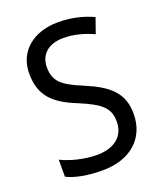

<svg xmlns="http://www.w3.org/2000/svg" viewBox="-136 -813 771 912"><g transform="rotate(-20 249.5 -357.0)"><path d="M455 -193C455 -298 396 -349 282 -397C178 -440 143 -468 143 -541C143 -602 185 -645 264 -645C317 -645 369 -630 415 -609L442 -686C395 -708 335 -724 265 -724C140 -724 53 -652 54 -540C54 -428 112 -375 221 -331C332 -285 367 -254 367 -185C367 -116 318 -68 226 -68C162 -68 93 -86 46 -109V-23C90 -1 153 10 225 10C365 10 455 -68 455 -193Z"/></g></svg>

Font: Noto Sans Lao Looped SemiCondensed
Style: Regular
Weight: 400
Width: 4
Designer: Mark Frömberg, Ben Mitchell
Foundry: The Fontpad Ltd
Version: Version 1.003